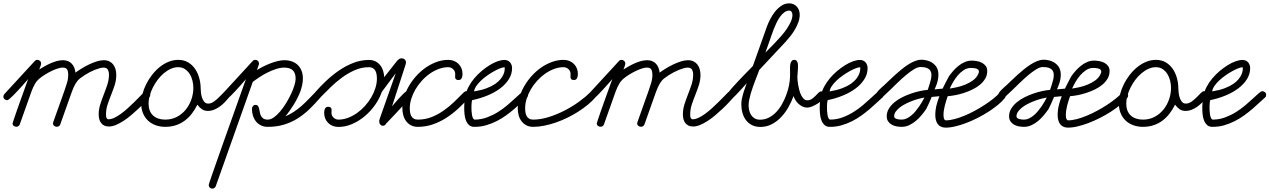

<svg xmlns="http://www.w3.org/2000/svg" viewBox="-67 -745 7544 1141"><path d="M-23.9 -149.4Q-32.2 -149.4 -39.6 -155.3Q-46.9 -161.1 -46.9 -170.4Q-46.9 -179.2 -41 -186L139.6 -382.3Q145.5 -389.2 154.8 -389.2Q163.6 -389.2 170.4 -383.1Q177.2 -377 177.2 -367.7Q177.2 -363.8 176 -359.1Q174.8 -354.5 172.9 -349.6Q170.9 -344.7 169.2 -340.1Q167.5 -335.4 166 -332Q181.2 -341.3 198.2 -351.1Q215.3 -360.8 233.6 -368.9Q252 -377 270.5 -382.1Q289.1 -387.2 307.6 -387.2Q324.2 -387.2 337.4 -381.6Q350.6 -376 359.6 -366.2Q368.7 -356.4 374.3 -343Q379.9 -329.6 381.3 -313.5Q396.5 -324.7 417.5 -337.6Q438.5 -350.6 461.4 -361.6Q484.4 -372.6 507.3 -379.9Q530.3 -387.2 549.8 -387.2Q568.8 -387.2 583 -380.1Q597.2 -373 606.2 -361.1Q615.2 -349.1 619.6 -333.3Q624 -317.4 624 -299.8Q624 -268.6 614.5 -239.3Q605 -210 593.5 -181.4Q582 -152.8 572.5 -124.3Q563 -95.7 563 -65.9Q563 -62 563.2 -56.9Q563.5 -51.8 564.9 -47.1Q566.4 -42.5 569.6 -39.3Q572.8 -36.1 578.1 -36.1Q593.8 -36.1 612.8 -45.2Q631.8 -54.2 651.6 -68.6Q671.4 -83 691.4 -101.1Q711.4 -119.1 729.5 -137Q747.6 -154.8 762.7 -170.4Q777.8 -186 788.1 -196.3Q794.9 -203.1 804.7 -203.1Q813 -203.1 819.6 -196.8Q826.2 -190.4 826.2 -182.1Q826.2 -172.9 820.3 -166.5Q808.6 -153.3 791.7 -135.3Q774.9 -117.2 754.6 -98.1Q734.4 -79.1 711.9 -60.1Q689.5 -41 666.7 -26.4Q644 -11.7 621.8 -2.4Q599.6 6.8 580.1 6.8Q564 6.8 552.5 1.2Q541 -4.4 533.7 -14.2Q526.4 -23.9 522.9 -36.9Q519.5 -49.8 519.5 -64.9Q519.5 -96.2 529.1 -125.7Q538.6 -155.3 550 -184.3Q561.5 -213.4 571 -242.4Q580.6 -271.5 580.6 -301.8Q580.6 -318.8 573.7 -331.1Q566.9 -343.3 547.9 -343.3Q538.1 -343.3 524.7 -339.6Q511.2 -335.9 496.1 -329.8Q481 -323.7 465.6 -315.7Q450.2 -307.6 436.5 -298.8Q422.9 -290 411.6 -281.5Q400.4 -272.9 394 -265.1Q387.7 -257.3 382.1 -248Q376.5 -238.8 371.8 -228.5Q367.2 -218.3 363.3 -208Q359.4 -197.8 356 -188.5L291 -5.4Q288.6 1.5 283 4.9Q277.3 8.3 270.5 8.3Q261.2 8.3 254.6 2.7Q248 -2.9 248 -12.7Q248 -14.6 248.5 -16.4Q249 -18.1 249.5 -19.5L314.5 -201.7Q322.8 -226.1 330.6 -250.7Q338.4 -275.4 338.4 -301.8Q338.4 -320.3 332 -331.8Q325.7 -343.3 305.7 -343.3Q290 -343.3 267.8 -335.2Q245.6 -327.1 223.1 -314.9Q200.7 -302.7 181.2 -288.8Q161.6 -274.9 151.9 -262.7Q145.5 -254.9 139.9 -244.9Q134.3 -234.9 129.4 -224.4Q124.5 -213.9 120.6 -202.9Q116.7 -191.9 113.3 -182.6L50.3 -5.4Q47.9 1 42.2 4.6Q36.6 8.3 30.3 8.3Q21.5 8.3 14.6 2.9Q7.8 -2.4 7.8 -11.7Q7.8 -13.7 14.2 -32.5Q20.5 -51.3 29.8 -78.4Q39.1 -105.5 50.5 -137.2Q62 -168.9 72.3 -197.5Q82.5 -226.1 90.1 -247.3Q97.7 -268.6 100.1 -274.9Q95.7 -270 86.2 -259Q76.7 -248 64.2 -234.1Q51.8 -220.2 37.8 -205.3Q23.9 -190.4 11.7 -178Q-0.5 -165.5 -10.3 -157.5Q-20 -149.4 -23.9 -149.4Z M992.2 -389.2Q1026.4 -389.2 1051.5 -374Q1076.7 -358.9 1093 -334.5Q1109.4 -310.1 1117.4 -279.8Q1125.5 -249.5 1125.5 -219.7Q1125.5 -210 1127.2 -194.6Q1128.9 -179.2 1133.5 -164.8Q1138.2 -150.4 1147 -139.9Q1155.8 -129.4 1169.9 -129.4Q1187.5 -129.4 1203.6 -140.9Q1219.7 -152.3 1233.6 -166.3Q1247.6 -180.2 1258.8 -191.7Q1270 -203.1 1277.3 -203.1Q1286.6 -203.1 1293.5 -197.5Q1300.3 -191.9 1300.3 -182.1Q1300.3 -172.9 1294.4 -166.5Q1282.7 -152.3 1269 -137.9Q1255.4 -123.5 1239.5 -112.1Q1223.6 -100.6 1205.8 -93.3Q1188 -85.9 1168.5 -85.9Q1147 -85.9 1132.6 -96.2Q1118.2 -106.4 1106 -123Q1091.3 -93.3 1072.5 -69.1Q1053.7 -44.9 1030.3 -27.6Q1006.8 -10.3 978 -0.7Q949.2 8.8 915 8.8Q883.8 8.8 857.4 -1Q831.1 -10.7 812 -28.8Q793 -46.9 782.5 -72.8Q772 -98.6 772 -130.4Q772 -157.7 780 -187.7Q788.1 -217.8 802.5 -246.3Q816.9 -274.9 837.2 -300.8Q857.4 -326.7 881.8 -346.4Q906.2 -366.2 934.3 -377.7Q962.4 -389.2 992.2 -389.2ZM1082 -223.1Q1082 -243.2 1076.9 -264.9Q1071.8 -286.6 1060.8 -304.4Q1049.8 -322.3 1032.7 -334Q1015.6 -345.7 992.2 -345.7Q969.2 -345.7 947.3 -335.7Q925.3 -325.7 905.5 -308.8Q885.7 -292 869.4 -270Q853 -248 841.1 -224.1Q829.1 -200.2 822.5 -175.8Q815.9 -151.4 815.9 -130.4Q815.9 -83.5 842.5 -58.8Q869.1 -34.2 915 -34.2Q953.1 -34.2 983.9 -50.3Q1014.6 -66.4 1036.4 -93Q1058.1 -119.6 1070.1 -153.6Q1082 -187.5 1082 -223.1Z M1270.5 -149.4Q1261.7 -149.4 1254.9 -155.5Q1248 -161.6 1248 -170.4Q1248 -179.2 1253.9 -186L1434.6 -382.3Q1440.4 -389.2 1449.7 -389.2Q1459.5 -389.2 1465.8 -382.8Q1472.2 -376.5 1472.2 -366.7Q1472.2 -364.3 1471.2 -360.4L1470.7 -359.9L1460 -328.6Q1476.1 -338.9 1496.3 -349.1Q1516.6 -359.4 1538.6 -367.9Q1560.5 -376.5 1582.3 -381.8Q1604 -387.2 1623 -387.2Q1647.9 -387.2 1668.5 -379.6Q1689 -372.1 1703.1 -358.2Q1717.3 -344.2 1725.1 -324.2Q1732.9 -304.2 1732.9 -278.8Q1732.9 -258.3 1728.5 -238.5Q1724.1 -218.8 1717.3 -199.7L1716.8 -199.2Q1710.9 -183.1 1700.9 -163.1Q1690.9 -143.1 1678.5 -123Q1666 -103 1653.1 -84.7Q1640.1 -66.4 1628.4 -53.2Q1656.7 -65.4 1680.2 -81.1Q1703.6 -96.7 1724.6 -115.2Q1745.6 -133.8 1765.4 -154.3Q1785.2 -174.8 1806.2 -196.3Q1813 -203.1 1821.3 -203.1Q1831.1 -203.1 1837.4 -196.8Q1843.8 -190.4 1843.8 -180.7Q1843.8 -173.3 1837.9 -166.5Q1804.7 -127.9 1771.2 -95.7Q1737.8 -63.5 1700.4 -40.3Q1663.1 -17.1 1619.9 -4.2Q1576.7 8.8 1524.4 8.8Q1501 8.8 1483.4 0Q1465.8 -8.8 1454.1 -23.4Q1442.4 -38.1 1436.3 -57.6Q1430.2 -77.1 1430.2 -99.1Q1430.2 -107.4 1436.3 -114.5Q1442.4 -121.6 1451.2 -121.6Q1461.4 -121.6 1466.1 -115Q1470.7 -108.4 1472.9 -98.9Q1475.1 -89.4 1477.1 -77.9Q1479 -66.4 1483.6 -56.9Q1488.3 -47.4 1497.8 -40.8Q1507.3 -34.2 1524.4 -34.2Q1542 -34.2 1561 -47.9Q1580.1 -61.5 1598.4 -83.3Q1616.7 -105 1633.3 -132.3Q1649.9 -159.7 1662.6 -186.5Q1675.3 -213.4 1682.6 -237.5Q1689.9 -261.7 1689.9 -277.3Q1689.9 -311 1673.1 -327.1Q1656.2 -343.3 1622.1 -343.3Q1599.6 -343.3 1574 -335Q1548.3 -326.7 1523.2 -314.2Q1498 -301.8 1475.1 -286.6Q1452.1 -271.5 1435.1 -258.3L1215.3 361.3Q1212.9 368.2 1207 372.1Q1201.2 376 1194.3 376Q1185.5 376 1179.4 369.6Q1173.3 363.3 1173.3 354.5Q1173.3 352.5 1179 335.2Q1184.6 317.9 1194.6 289.3Q1204.6 260.7 1217.8 222.9Q1231 185.1 1246.1 142.3Q1261.2 99.6 1277.3 54.4Q1293.5 9.3 1309.1 -34.7Q1324.7 -78.6 1338.9 -118.7Q1353 -158.7 1364.5 -190.7Q1376 -222.7 1383.8 -244.6Q1391.6 -266.6 1394.5 -274.4Q1390.1 -269.5 1380.6 -258.5Q1371.1 -247.6 1358.6 -233.6Q1346.2 -219.7 1332.3 -204.8Q1318.4 -189.9 1306.2 -177.7Q1293.9 -165.5 1284.2 -157.5Q1274.4 -149.4 1270.5 -149.4Z M2658.7 -269.5Q2648.4 -269.5 2644 -272.9Q2639.6 -276.4 2638.4 -281.5Q2637.2 -286.6 2637.7 -293Q2638.2 -299.3 2638.2 -305.2Q2638.2 -322.3 2625.7 -334Q2613.3 -345.7 2596.7 -345.7Q2568.4 -345.7 2540.3 -335.2Q2512.2 -324.7 2486.8 -306.9Q2461.4 -289.1 2439.7 -265.1Q2418 -241.2 2402.1 -214.1Q2386.2 -187 2377.2 -158.2Q2368.2 -129.4 2368.2 -101.6Q2368.2 -88.9 2370.1 -76.9Q2372.1 -64.9 2377.2 -55.4Q2382.3 -45.9 2391.8 -40Q2401.4 -34.2 2416 -34.2Q2459 -34.2 2496.6 -48.8Q2534.2 -63.5 2567.6 -86.7Q2601.1 -109.9 2631.1 -138.7Q2661.1 -167.5 2689 -195.8Q2696.3 -203.1 2704.6 -203.1Q2712.9 -203.1 2720 -196.8Q2727.1 -190.4 2727.1 -182.1Q2727.1 -172.9 2721.2 -166.5Q2691.9 -132.8 2658 -101.3Q2624 -69.8 2585.9 -45.2Q2547.9 -20.5 2505.4 -5.9Q2462.9 8.8 2416 8.8Q2392.6 8.8 2375.2 -0.5Q2357.9 -9.8 2346.4 -25.1Q2335 -40.5 2329.6 -60.3Q2324.2 -80.1 2324.2 -101.6Q2324.2 -104.5 2324.2 -107.7Q2324.2 -110.8 2324.7 -113.8Q2310.5 -98.1 2295.7 -82.3Q2280.8 -66.4 2267.3 -52.2Q2253.9 -38.1 2243.4 -27.1Q2232.9 -16.1 2227.5 -10.3Q2221.2 2.4 2208.5 2.4Q2199.2 2.4 2192.9 -5.1Q2186.5 -12.7 2186.5 -23.9Q2186.5 -30.8 2188.5 -35.2V-36.1L2284.7 -309.6L2202.1 -199.2Q2188 -158.2 2161.4 -120.6Q2134.8 -83 2100.3 -54.2Q2065.9 -25.4 2025.9 -8.1Q1985.8 9.3 1944.3 9.3Q1925.8 9.3 1910.4 3.2Q1895 -2.9 1883.5 -14.2Q1872.1 -25.4 1865.7 -40.8Q1859.4 -56.2 1859.4 -74.7Q1859.4 -80.1 1860.4 -86.4Q1861.3 -92.8 1863.8 -98.1Q1866.2 -103.5 1870.6 -106.9Q1875 -110.4 1882.3 -110.4Q1892.6 -110.4 1897 -106.9Q1901.4 -103.5 1902.6 -98.4Q1903.8 -93.3 1903.3 -86.9Q1902.8 -80.6 1902.8 -74.7Q1902.8 -57.6 1915.3 -45.9Q1927.7 -34.2 1944.3 -34.2Q1972.7 -34.2 2000.7 -44.7Q2028.8 -55.2 2054.2 -73Q2079.6 -90.8 2101.3 -114.7Q2123 -138.7 2138.9 -165.8Q2154.8 -192.9 2163.8 -221.7Q2172.9 -250.5 2172.9 -278.3Q2172.9 -290.5 2170.9 -302.7Q2168.9 -314.9 2163.8 -324.5Q2158.7 -334 2149.2 -339.8Q2139.6 -345.7 2125 -345.7Q2082 -345.7 2042.2 -328.4Q2002.4 -311 1966.3 -284.7Q1930.2 -258.3 1897.9 -226.8Q1865.7 -195.3 1837.9 -167Q1830.6 -159.7 1822.3 -159.7Q1814 -159.7 1806.9 -166Q1799.8 -172.4 1799.8 -180.7Q1799.8 -189.5 1805.7 -196.3Q1835 -230 1871.1 -264.2Q1907.2 -298.3 1947.8 -326.2Q1988.3 -354 2033.2 -371.3Q2078.1 -388.7 2125 -388.7Q2147.5 -388.7 2164.1 -380.4Q2180.7 -372.1 2192.1 -357.9Q2203.6 -343.8 2209.5 -325.2Q2215.3 -306.6 2216.3 -286.6L2295.4 -386.7H2297.4Q2300.8 -392.1 2306.6 -395.3Q2312.5 -398.4 2319.3 -398.4Q2330.6 -398.4 2338.1 -391.4Q2345.7 -384.3 2345.7 -373.5Q2345.7 -368.7 2343.3 -362.8H2343.8L2262.7 -112.8Q2267.6 -118.2 2277.6 -130.4Q2287.6 -142.6 2299.8 -156Q2312 -169.4 2324.5 -182.1Q2336.9 -194.8 2346.7 -201.7Q2363.3 -239.3 2389.9 -273.4Q2416.5 -307.6 2449.5 -333.3Q2482.4 -358.9 2520 -374Q2557.6 -389.2 2596.7 -389.2Q2614.7 -389.2 2630.4 -383.1Q2646 -377 2657.5 -365.7Q2668.9 -354.5 2675.3 -339.1Q2681.6 -323.7 2681.6 -305.2Q2681.6 -299.8 2680.7 -293.5Q2679.7 -287.1 2677.2 -281.7Q2674.8 -276.4 2670.4 -272.9Q2666 -269.5 2658.7 -269.5Z M2738.8 -149.9Q2737.3 -146.5 2736.1 -136.7Q2734.9 -127 2734.6 -114Q2734.4 -101.1 2735.1 -86.9Q2735.8 -72.8 2738 -61Q2740.2 -49.3 2744.4 -41.7Q2748.5 -34.2 2755.4 -34.2Q2793.5 -34.7 2827.9 -47.6Q2862.3 -60.5 2892.3 -79.3Q2922.4 -98.1 2948 -119.9Q2973.6 -141.6 2993.4 -160.2Q3013.2 -178.7 3027.1 -190.9Q3041 -203.1 3048.3 -203.1Q3056.6 -203.1 3064 -197.3Q3071.3 -191.4 3071.3 -182.1Q3071.3 -177.7 3070.1 -173.6Q3068.8 -169.4 3065.4 -166.5Q3051.3 -154.3 3032.5 -136.5Q3013.7 -118.7 2990.7 -98.9Q2967.8 -79.1 2941.2 -59.8Q2914.6 -40.5 2884.3 -25.1Q2854 -9.8 2820.6 -0.2Q2787.1 9.3 2750.5 8.8Q2731.9 8.8 2720.2 -2Q2708.5 -12.7 2701.9 -29.5Q2695.3 -46.4 2693.4 -67.1Q2691.4 -87.9 2691.7 -108.6Q2691.9 -129.4 2694.3 -147.5Q2696.8 -165.5 2698.7 -177.2Q2704.1 -204.1 2718.3 -230.5Q2732.4 -256.8 2752.2 -280.3Q2772 -303.7 2795.7 -323.5Q2819.3 -343.3 2843 -357.9Q2866.7 -372.6 2889.4 -380.6Q2912.1 -388.7 2929.7 -388.7Q2951.7 -388.7 2963.9 -374.5Q2976.1 -360.4 2976.1 -339.8Q2976.1 -305.2 2957 -274.7Q2938 -244.1 2905.5 -219.7Q2873 -195.3 2829.8 -177.5Q2786.6 -159.7 2738.8 -149.9ZM2750.5 -201.7Q2794.4 -209 2825 -220.7Q2855.5 -232.4 2875.7 -246.3Q2896 -260.3 2907.5 -274.9Q2918.9 -289.6 2924.6 -302.2Q2930.2 -314.9 2931.4 -324.7Q2932.6 -334.5 2932.6 -338.4Q2932.6 -339.4 2932.4 -342.3Q2932.1 -345.2 2930.2 -345.2Q2921.4 -345.2 2905 -338.9Q2888.7 -332.5 2869.1 -321.8Q2849.6 -311 2829.1 -296.6Q2808.6 -282.2 2791.7 -266.4Q2774.9 -250.5 2763.4 -233.6Q2752 -216.8 2750.5 -201.7Z M3344.2 -269.5Q3334 -269.5 3329.6 -272.9Q3325.2 -276.4 3324 -281.5Q3322.8 -286.6 3323.2 -293Q3323.7 -299.3 3323.7 -305.2Q3323.7 -322.3 3311.3 -334Q3298.8 -345.7 3282.2 -345.7Q3253.9 -345.7 3225.8 -335.2Q3197.8 -324.7 3172.4 -306.9Q3147 -289.1 3125.2 -265.1Q3103.5 -241.2 3087.6 -214.1Q3071.8 -187 3062.7 -158.2Q3053.7 -129.4 3053.7 -101.6Q3053.7 -88.9 3055.7 -76.9Q3057.6 -64.9 3062.7 -55.4Q3067.9 -45.9 3077.4 -40Q3086.9 -34.2 3101.6 -34.2Q3144.5 -34.2 3192.1 -48.8Q3239.7 -63.5 3285.4 -86.7Q3331.1 -109.9 3371.3 -138.7Q3411.6 -167.5 3439.5 -195.8Q3446.8 -203.1 3455.1 -203.1Q3463.4 -203.1 3470.5 -196.8Q3477.5 -190.4 3477.5 -182.1Q3477.5 -173.8 3476.1 -171.9Q3474.6 -169.9 3471.7 -166.5Q3452.1 -144 3425.8 -122.3Q3399.4 -100.6 3368.7 -81.1Q3337.9 -61.5 3304.2 -45.2Q3270.5 -28.8 3235.8 -16.8Q3201.2 -4.9 3167 2Q3132.8 8.8 3101.6 8.8Q3078.1 8.8 3060.8 -0.5Q3043.5 -9.8 3032 -25.1Q3020.5 -40.5 3015.1 -60.3Q3009.8 -80.1 3009.8 -101.6Q3009.8 -135.3 3020.5 -169.4Q3031.2 -203.6 3050 -235.6Q3068.8 -267.6 3094.5 -295.7Q3120.1 -323.7 3150.4 -344.5Q3180.7 -365.2 3214.4 -377.2Q3248 -389.2 3282.2 -389.2Q3300.3 -389.2 3315.9 -383.1Q3331.5 -377 3343 -365.7Q3354.5 -354.5 3360.8 -339.1Q3367.2 -323.7 3367.2 -305.2Q3367.2 -299.8 3366.2 -293.5Q3365.2 -287.1 3362.8 -281.7Q3360.4 -276.4 3356 -272.9Q3351.6 -269.5 3344.2 -269.5Z M3447.8 -149.4Q3439.5 -149.4 3432.1 -155.3Q3424.8 -161.1 3424.8 -170.4Q3424.8 -179.2 3430.7 -186L3611.3 -382.3Q3617.2 -389.2 3626.5 -389.2Q3635.3 -389.2 3642.1 -383.1Q3648.9 -377 3648.9 -367.7Q3648.9 -363.8 3647.7 -359.1Q3646.5 -354.5 3644.5 -349.6Q3642.6 -344.7 3640.9 -340.1Q3639.2 -335.4 3637.7 -332Q3652.8 -341.3 3669.9 -351.1Q3687 -360.8 3705.3 -368.9Q3723.6 -377 3742.2 -382.1Q3760.7 -387.2 3779.3 -387.2Q3795.9 -387.2 3809.1 -381.6Q3822.3 -376 3831.3 -366.2Q3840.3 -356.4 3845.9 -343Q3851.6 -329.6 3853 -313.5Q3868.2 -324.7 3889.2 -337.6Q3910.2 -350.6 3933.1 -361.6Q3956.1 -372.6 3979 -379.9Q4002 -387.2 4021.5 -387.2Q4040.5 -387.2 4054.7 -380.1Q4068.8 -373 4077.9 -361.1Q4086.9 -349.1 4091.3 -333.3Q4095.7 -317.4 4095.7 -299.8Q4095.7 -268.6 4086.2 -239.3Q4076.7 -210 4065.2 -181.4Q4053.7 -152.8 4044.2 -124.3Q4034.7 -95.7 4034.7 -65.9Q4034.7 -62 4034.9 -56.9Q4035.2 -51.8 4036.6 -47.1Q4038.1 -42.5 4041.3 -39.3Q4044.4 -36.1 4049.8 -36.1Q4065.4 -36.1 4084.5 -45.2Q4103.5 -54.2 4123.3 -68.6Q4143.1 -83 4163.1 -101.1Q4183.1 -119.1 4201.2 -137Q4219.2 -154.8 4234.4 -170.4Q4249.5 -186 4259.8 -196.3Q4266.6 -203.1 4276.4 -203.1Q4284.7 -203.1 4291.3 -196.8Q4297.9 -190.4 4297.9 -182.1Q4297.9 -172.9 4292 -166.5Q4280.3 -153.3 4263.4 -135.3Q4246.6 -117.2 4226.3 -98.1Q4206.1 -79.1 4183.6 -60.1Q4161.1 -41 4138.4 -26.4Q4115.7 -11.7 4093.5 -2.4Q4071.3 6.8 4051.8 6.8Q4035.6 6.8 4024.2 1.2Q4012.7 -4.4 4005.4 -14.2Q3998 -23.9 3994.6 -36.9Q3991.2 -49.8 3991.2 -64.9Q3991.2 -96.2 4000.7 -125.7Q4010.3 -155.3 4021.7 -184.3Q4033.2 -213.4 4042.7 -242.4Q4052.2 -271.5 4052.2 -301.8Q4052.2 -318.8 4045.4 -331.1Q4038.6 -343.3 4019.5 -343.3Q4009.8 -343.3 3996.3 -339.6Q3982.9 -335.9 3967.8 -329.8Q3952.6 -323.7 3937.3 -315.7Q3921.9 -307.6 3908.2 -298.8Q3894.5 -290 3883.3 -281.5Q3872.1 -272.9 3865.7 -265.1Q3859.4 -257.3 3853.8 -248Q3848.1 -238.8 3843.5 -228.5Q3838.9 -218.3 3835 -208Q3831.1 -197.8 3827.6 -188.5L3762.7 -5.4Q3760.3 1.5 3754.6 4.9Q3749 8.3 3742.2 8.3Q3732.9 8.3 3726.3 2.7Q3719.7 -2.9 3719.7 -12.7Q3719.7 -14.6 3720.2 -16.4Q3720.7 -18.1 3721.2 -19.5L3786.1 -201.7Q3794.4 -226.1 3802.2 -250.7Q3810.1 -275.4 3810.1 -301.8Q3810.1 -320.3 3803.7 -331.8Q3797.4 -343.3 3777.3 -343.3Q3761.7 -343.3 3739.5 -335.2Q3717.3 -327.1 3694.8 -314.9Q3672.4 -302.7 3652.8 -288.8Q3633.3 -274.9 3623.5 -262.7Q3617.2 -254.9 3611.6 -244.9Q3606 -234.9 3601.1 -224.4Q3596.2 -213.9 3592.3 -202.9Q3588.4 -191.9 3585 -182.6L3522 -5.4Q3519.5 1 3513.9 4.6Q3508.3 8.3 3502 8.3Q3493.2 8.3 3486.3 2.9Q3479.5 -2.4 3479.5 -11.7Q3479.5 -13.7 3485.8 -32.5Q3492.2 -51.3 3501.5 -78.4Q3510.7 -105.5 3522.2 -137.2Q3533.7 -168.9 3543.9 -197.5Q3554.2 -226.1 3561.8 -247.3Q3569.3 -268.6 3571.8 -274.9Q3567.4 -270 3557.9 -259Q3548.3 -248 3535.9 -234.1Q3523.4 -220.2 3509.5 -205.3Q3495.6 -190.4 3483.4 -178Q3471.2 -165.5 3461.4 -157.5Q3451.7 -149.4 3447.8 -149.4Z M4267.6 -149.4Q4258.8 -149.4 4252 -155Q4245.1 -160.6 4245.1 -170.4Q4245.1 -175.3 4255.6 -189.2Q4266.1 -203.1 4282.2 -221.4Q4298.3 -239.7 4317.9 -260.5Q4337.4 -281.2 4355.5 -299.8Q4373.5 -318.4 4387.7 -332.8Q4401.9 -347.2 4407.2 -353L4491.2 -588.9Q4498.5 -608.4 4510.7 -632.3Q4522.9 -656.2 4539.6 -676.8Q4556.2 -697.3 4577.1 -711.2Q4598.1 -725.1 4622.6 -725.1Q4637.2 -725.1 4648.9 -719.7Q4660.6 -714.4 4668.7 -705.3Q4676.8 -696.3 4681.2 -683.8Q4685.5 -671.4 4685.5 -657.2Q4685.5 -635.7 4677.7 -613.8Q4669.9 -591.8 4657.7 -570.8Q4645.5 -549.8 4630.6 -531Q4615.7 -512.2 4602.1 -497.1L4445.3 -329.6Q4440.9 -317.4 4434.6 -301.3Q4428.2 -285.2 4421.1 -266.6Q4414.1 -248 4407 -228Q4399.9 -208 4394.3 -188.7Q4388.7 -169.4 4385.3 -151.6Q4381.8 -133.8 4381.8 -119.1Q4381.8 -103 4385.5 -87.9Q4389.2 -72.8 4397.5 -60.5Q4405.8 -48.3 4418.5 -41Q4431.2 -33.7 4449.7 -33.7Q4478 -33.7 4502.2 -46.1Q4526.4 -58.6 4545.9 -79.1Q4565.4 -99.6 4580.3 -126.2Q4595.2 -152.8 4605.7 -181.2Q4616.2 -209.5 4621.8 -237.5Q4627.4 -265.6 4627.9 -289.1Q4628.4 -298.8 4628.2 -308.6Q4627.9 -318.4 4627.9 -328.1Q4627.9 -335.4 4627.9 -345.9Q4627.9 -356.4 4630.1 -366Q4632.3 -375.5 4637.5 -382.3Q4642.6 -389.2 4653.3 -389.2Q4664.1 -389.2 4668.7 -381.8Q4673.3 -374.5 4674.6 -364.5Q4675.8 -354.5 4675 -343.8Q4674.3 -333 4674.3 -326.7Q4674.3 -316.9 4672.9 -307.1Q4671.4 -297.4 4671.4 -287.6Q4671.4 -280.3 4672.6 -267.1Q4673.8 -253.9 4676.5 -238.5Q4679.2 -223.1 4683.6 -207.3Q4688 -191.4 4694.6 -178.5Q4701.2 -165.5 4710 -157.2Q4718.8 -148.9 4730.5 -148.9Q4745.6 -148.9 4757.6 -157.2Q4769.5 -165.5 4779.3 -175.5Q4789.1 -185.5 4797.1 -193.8Q4805.2 -202.1 4813.5 -202.1Q4822.3 -202.1 4829.1 -196.3Q4835.9 -190.4 4835.9 -181.2Q4835.9 -168.9 4823.7 -155.5Q4811.5 -142.1 4794.7 -131.1Q4777.8 -120.1 4760 -112.8Q4742.2 -105.5 4731 -105.5Q4716.3 -105.5 4703.4 -111.3Q4690.4 -117.2 4679.7 -126.7Q4668.9 -136.2 4660.9 -148.7Q4652.8 -161.1 4648.9 -174.3Q4637.7 -143.1 4619.6 -110.4Q4601.6 -77.6 4576.9 -51Q4552.2 -24.4 4521 -7.6Q4489.7 9.3 4452.6 9.3Q4422.9 9.3 4401.4 -1.7Q4379.9 -12.7 4366 -31.2Q4352.1 -49.8 4345.2 -74.2Q4338.4 -98.6 4338.4 -125.5Q4338.4 -140.6 4341.6 -157Q4344.7 -173.3 4349.6 -189.5Q4354.5 -205.6 4360.1 -220.9Q4365.7 -236.3 4370.6 -250.5Q4366.7 -246.6 4358.9 -237.5Q4351.1 -228.5 4340.8 -217.3Q4330.6 -206.1 4319.3 -194.1Q4308.1 -182.1 4298.1 -172.1Q4288.1 -162.1 4279.8 -155.8Q4271.5 -149.4 4267.6 -149.4ZM4481.4 -432.1Q4491.2 -442.4 4506.8 -458Q4522.5 -473.6 4540.3 -492.4Q4558.1 -511.2 4576.4 -532Q4594.7 -552.7 4609.1 -574.2Q4623.5 -595.7 4632.8 -616.5Q4642.1 -637.2 4642.1 -655.3Q4642.1 -659.7 4641.4 -664.3Q4640.6 -668.9 4638.4 -672.9Q4636.2 -676.8 4632.8 -679.4Q4629.4 -682.1 4624 -682.1Q4607.9 -682.1 4594.2 -671.9Q4580.6 -661.6 4568.6 -645.3Q4556.6 -628.9 4547.1 -608.6Q4537.6 -588.4 4529.8 -568.4Q4522 -548.3 4516.4 -531Q4510.7 -513.7 4506.8 -503.4Z M4851.6 -149.9Q4850.1 -146.5 4848.9 -136.7Q4847.7 -127 4847.4 -114Q4847.2 -101.1 4847.9 -86.9Q4848.6 -72.8 4850.8 -61Q4853 -49.3 4857.2 -41.7Q4861.3 -34.2 4868.2 -34.2Q4906.2 -34.7 4940.7 -47.6Q4975.1 -60.5 5005.1 -79.3Q5035.2 -98.1 5060.8 -119.9Q5086.4 -141.6 5106.2 -160.2Q5126 -178.7 5139.9 -190.9Q5153.8 -203.1 5161.1 -203.1Q5169.4 -203.1 5176.8 -197.3Q5184.1 -191.4 5184.1 -182.1Q5184.1 -177.7 5182.9 -173.6Q5181.6 -169.4 5178.2 -166.5Q5164.1 -154.3 5145.3 -136.5Q5126.5 -118.7 5103.5 -98.9Q5080.6 -79.1 5054 -59.8Q5027.3 -40.5 4997.1 -25.1Q4966.8 -9.8 4933.3 -0.2Q4899.9 9.3 4863.3 8.8Q4844.7 8.8 4833 -2Q4821.3 -12.7 4814.7 -29.5Q4808.1 -46.4 4806.2 -67.1Q4804.2 -87.9 4804.4 -108.6Q4804.7 -129.4 4807.1 -147.5Q4809.6 -165.5 4811.5 -177.2Q4816.9 -204.1 4831.1 -230.5Q4845.2 -256.8 4865 -280.3Q4884.8 -303.7 4908.4 -323.5Q4932.1 -343.3 4955.8 -357.9Q4979.5 -372.6 5002.2 -380.6Q5024.9 -388.7 5042.5 -388.7Q5064.5 -388.7 5076.7 -374.5Q5088.9 -360.4 5088.9 -339.8Q5088.9 -305.2 5069.8 -274.7Q5050.8 -244.1 5018.3 -219.7Q4985.8 -195.3 4942.6 -177.5Q4899.4 -159.7 4851.6 -149.9ZM4863.3 -201.7Q4907.2 -209 4937.7 -220.7Q4968.3 -232.4 4988.5 -246.3Q5008.8 -260.3 5020.3 -274.9Q5031.7 -289.6 5037.4 -302.2Q5043 -314.9 5044.2 -324.7Q5045.4 -334.5 5045.4 -338.4Q5045.4 -339.4 5045.2 -342.3Q5044.9 -345.2 5043 -345.2Q5034.2 -345.2 5017.8 -338.9Q5001.5 -332.5 4981.9 -321.8Q4962.4 -311 4941.9 -296.6Q4921.4 -282.2 4904.5 -266.4Q4887.7 -250.5 4876.2 -233.6Q4864.7 -216.8 4863.3 -201.7Z M5437.5 -97.7Q5425.3 -79.6 5409.7 -60.8Q5394 -42 5375.7 -26.6Q5357.4 -11.2 5336.2 -1.2Q5314.9 8.8 5291 8.8Q5276.4 8.8 5260.5 5.9Q5244.6 2.9 5231.9 -4.4Q5219.2 -11.7 5210.9 -23.7Q5202.6 -35.6 5202.6 -53.7Q5202.6 -78.6 5215.3 -99.4Q5228 -120.1 5248.5 -137.2Q5269 -154.3 5295.2 -167.2Q5321.3 -180.2 5348.4 -189.5Q5375.5 -198.7 5401.1 -204.1Q5426.8 -209.5 5446.3 -210.9Q5450.7 -225.1 5456.1 -241Q5461.4 -256.8 5464.8 -271.7Q5468.3 -286.6 5468.3 -300.3Q5468.3 -314 5462.2 -324.2Q5456.1 -334.5 5441.9 -340.6Q5427.7 -346.7 5403.3 -346.7Q5386.2 -346.7 5363.5 -332.8Q5340.8 -318.8 5316.2 -298.1Q5291.5 -277.3 5266.6 -253.2Q5241.7 -229 5220.5 -208.3Q5199.2 -187.5 5183.6 -173.6Q5168 -159.7 5161.1 -159.7Q5152.8 -159.7 5145.5 -165.5Q5138.2 -171.4 5138.2 -180.7Q5138.2 -187 5144.3 -195.6Q5150.4 -204.1 5158.7 -212.4Q5167 -220.7 5175.3 -228Q5183.6 -235.4 5188.5 -239.7Q5201.2 -251.5 5217.3 -267.1Q5233.4 -282.7 5252 -299.6Q5270.5 -316.4 5290.3 -332.5Q5310.1 -348.6 5330.3 -361.6Q5350.6 -374.5 5370.4 -382.3Q5390.1 -390.1 5408.2 -390.1Q5422.9 -390.1 5439 -386.5Q5455.1 -382.8 5469 -374.8Q5482.9 -366.7 5493.7 -353.3Q5504.4 -339.8 5508.1 -320.1Q5511.7 -300.3 5507.3 -274.2Q5502.9 -248 5486.8 -213.9L5534.7 -218.3Q5543 -235.4 5552.2 -253.7Q5561.5 -272 5572.8 -292.5Q5584 -308.1 5598.4 -324.5Q5612.8 -340.8 5629.6 -354.2Q5646.5 -367.7 5666.3 -376.2Q5686 -384.8 5708 -384.8Q5722.7 -384.8 5739 -381.8Q5755.4 -378.9 5768.8 -371.8Q5782.2 -364.7 5791 -352.8Q5799.8 -340.8 5799.8 -322.8Q5799.8 -297.9 5787.8 -277.6Q5775.9 -257.3 5756.3 -241.2Q5736.8 -225.1 5711.9 -213.1Q5687 -201.2 5660.9 -192.6Q5634.8 -184.1 5609.6 -179.4Q5584.5 -174.8 5564.9 -173.3Q5560.5 -160.6 5556.2 -147Q5551.8 -133.3 5548.1 -118.9Q5544.4 -104.5 5542.2 -90.1Q5540 -75.7 5540 -62.5Q5540 -59.6 5540.3 -54Q5540.5 -48.3 5542 -43Q5543.5 -37.6 5546.4 -33.7Q5549.3 -29.8 5554.2 -29.8Q5577.1 -29.8 5605.7 -37.4Q5634.3 -44.9 5664.8 -57.6Q5695.3 -70.3 5726.1 -86.9Q5756.8 -103.5 5784.4 -121.6Q5812 -139.6 5834.7 -157.7Q5857.4 -175.8 5872.1 -191.9Q5877.9 -198.7 5887.7 -198.7Q5896 -198.7 5903.1 -192.6Q5910.2 -186.5 5910.2 -177.7Q5910.2 -169.4 5904.3 -162.1Q5888.7 -142.6 5863.5 -121.8Q5838.4 -101.1 5807.6 -81.3Q5776.9 -61.5 5742.2 -43.9Q5707.5 -26.4 5673.1 -13.4Q5638.7 -0.5 5606.7 6.8Q5574.7 14.2 5548.8 13.2Q5529.3 12.7 5514.9 1.5Q5500.5 -9.8 5494.6 -32.5Q5488.8 -55.2 5492.9 -90.1Q5497.1 -125 5515.6 -173.3L5469.7 -168.9Q5456.1 -134.8 5437.5 -97.7ZM5291.5 -34.2Q5306.2 -34.2 5320.3 -40.8Q5334.5 -47.4 5347.7 -58.1Q5360.8 -68.8 5372.6 -82.8Q5384.3 -96.7 5394.5 -111.3Q5404.8 -126 5412.8 -140.1Q5420.9 -154.3 5426.8 -165.5Q5414.6 -163.6 5396.5 -158.9Q5378.4 -154.3 5358.4 -147Q5338.4 -139.6 5318.4 -129.9Q5298.3 -120.1 5282.5 -108.2Q5266.6 -96.2 5256.6 -82.5Q5246.6 -68.8 5246.6 -53.7Q5246.6 -46.9 5252 -43Q5257.3 -39.1 5264.6 -37.1Q5272 -35.2 5279.5 -34.7Q5287.1 -34.2 5291.5 -34.2ZM5577.1 -218.8Q5597.7 -221.7 5622.3 -227.3Q5647 -232.9 5670.4 -242.7Q5693.8 -252.4 5713.6 -266.4Q5733.4 -280.3 5744.1 -300.3Q5746.1 -304.2 5748.3 -309.8Q5750.5 -315.4 5750.5 -319.8Q5750.5 -327.6 5744.9 -332Q5739.3 -336.4 5731.4 -338.4Q5723.6 -340.3 5715.3 -340.8Q5707 -341.3 5702.1 -341.3Q5680.2 -341.3 5660.6 -328.6Q5641.1 -315.9 5625.2 -297.4Q5609.4 -278.8 5597.2 -257.6Q5585 -236.3 5577.1 -218.8Z M6164.6 -97.7Q6152.3 -79.6 6136.7 -60.8Q6121.1 -42 6102.8 -26.6Q6084.5 -11.2 6063.2 -1.2Q6042 8.8 6018.1 8.8Q6003.4 8.8 5987.5 5.9Q5971.7 2.9 5959 -4.4Q5946.3 -11.7 5938 -23.7Q5929.7 -35.6 5929.7 -53.7Q5929.7 -78.6 5942.4 -99.4Q5955.1 -120.1 5975.6 -137.2Q5996.1 -154.3 6022.2 -167.2Q6048.3 -180.2 6075.4 -189.5Q6102.5 -198.7 6128.2 -204.1Q6153.8 -209.5 6173.3 -210.9Q6177.7 -225.1 6183.1 -241Q6188.5 -256.8 6191.9 -271.7Q6195.3 -286.6 6195.3 -300.3Q6195.3 -314 6189.2 -324.2Q6183.1 -334.5 6168.9 -340.6Q6154.8 -346.7 6130.4 -346.7Q6113.3 -346.7 6090.6 -332.8Q6067.9 -318.8 6043.2 -298.1Q6018.6 -277.3 5993.7 -253.2Q5968.8 -229 5947.5 -208.3Q5926.3 -187.5 5910.6 -173.6Q5895 -159.7 5888.2 -159.7Q5879.9 -159.7 5872.6 -165.5Q5865.2 -171.4 5865.2 -180.7Q5865.2 -187 5871.3 -195.6Q5877.4 -204.1 5885.7 -212.4Q5894 -220.7 5902.3 -228Q5910.6 -235.4 5915.5 -239.7Q5928.2 -251.5 5944.3 -267.1Q5960.4 -282.7 5979 -299.6Q5997.6 -316.4 6017.3 -332.5Q6037.1 -348.6 6057.4 -361.6Q6077.6 -374.5 6097.4 -382.3Q6117.2 -390.1 6135.3 -390.1Q6149.9 -390.1 6166 -386.5Q6182.1 -382.8 6196 -374.8Q6210 -366.7 6220.7 -353.3Q6231.4 -339.8 6235.1 -320.1Q6238.8 -300.3 6234.4 -274.2Q6230 -248 6213.9 -213.9L6261.7 -218.3Q6270 -235.4 6279.3 -253.7Q6288.6 -272 6299.8 -292.5Q6311 -308.1 6325.4 -324.5Q6339.8 -340.8 6356.7 -354.2Q6373.5 -367.7 6393.3 -376.2Q6413.1 -384.8 6435.1 -384.8Q6449.7 -384.8 6466.1 -381.8Q6482.4 -378.9 6495.8 -371.8Q6509.3 -364.7 6518.1 -352.8Q6526.9 -340.8 6526.9 -322.8Q6526.9 -297.9 6514.9 -277.6Q6502.9 -257.3 6483.4 -241.2Q6463.9 -225.1 6439 -213.1Q6414.1 -201.2 6387.9 -192.6Q6361.8 -184.1 6336.7 -179.4Q6311.5 -174.8 6292 -173.3Q6287.6 -160.6 6283.2 -147Q6278.8 -133.3 6275.1 -118.9Q6271.5 -104.5 6269.3 -90.1Q6267.1 -75.7 6267.1 -62.5Q6267.1 -59.6 6267.3 -54Q6267.6 -48.3 6269 -43Q6270.5 -37.6 6273.4 -33.7Q6276.4 -29.8 6281.2 -29.8Q6304.2 -29.8 6332.8 -37.4Q6361.3 -44.9 6391.8 -57.6Q6422.4 -70.3 6453.1 -86.9Q6483.9 -103.5 6511.5 -121.6Q6539.1 -139.6 6561.8 -157.7Q6584.5 -175.8 6599.1 -191.9Q6605 -198.7 6614.7 -198.7Q6623 -198.7 6630.1 -192.6Q6637.2 -186.5 6637.2 -177.7Q6637.2 -169.4 6631.3 -162.1Q6615.7 -142.6 6590.6 -121.8Q6565.4 -101.1 6534.7 -81.3Q6503.9 -61.5 6469.2 -43.9Q6434.6 -26.4 6400.1 -13.4Q6365.7 -0.5 6333.7 6.8Q6301.8 14.2 6275.9 13.2Q6256.3 12.7 6241.9 1.5Q6227.5 -9.8 6221.7 -32.5Q6215.8 -55.2 6220 -90.1Q6224.1 -125 6242.7 -173.3L6196.8 -168.9Q6183.1 -134.8 6164.6 -97.7ZM6018.6 -34.2Q6033.2 -34.2 6047.4 -40.8Q6061.5 -47.4 6074.7 -58.1Q6087.9 -68.8 6099.6 -82.8Q6111.3 -96.7 6121.6 -111.3Q6131.8 -126 6139.9 -140.1Q6147.9 -154.3 6153.8 -165.5Q6141.6 -163.6 6123.5 -158.9Q6105.5 -154.3 6085.4 -147Q6065.4 -139.6 6045.4 -129.9Q6025.4 -120.1 6009.5 -108.2Q5993.7 -96.2 5983.6 -82.5Q5973.6 -68.8 5973.6 -53.7Q5973.6 -46.9 5979 -43Q5984.4 -39.1 5991.7 -37.1Q5999 -35.2 6006.6 -34.7Q6014.2 -34.2 6018.6 -34.2ZM6304.2 -218.8Q6324.7 -221.7 6349.4 -227.3Q6374 -232.9 6397.5 -242.7Q6420.9 -252.4 6440.7 -266.4Q6460.4 -280.3 6471.2 -300.3Q6473.1 -304.2 6475.3 -309.8Q6477.5 -315.4 6477.5 -319.8Q6477.5 -327.6 6471.9 -332Q6466.3 -336.4 6458.5 -338.4Q6450.7 -340.3 6442.4 -340.8Q6434.1 -341.3 6429.2 -341.3Q6407.2 -341.3 6387.7 -328.6Q6368.2 -315.9 6352.3 -297.4Q6336.4 -278.8 6324.2 -257.6Q6312 -236.3 6304.2 -218.8Z M6802.2 -389.2Q6836.4 -389.2 6861.6 -374Q6886.7 -358.9 6903.1 -334.5Q6919.4 -310.1 6927.5 -279.8Q6935.5 -249.5 6935.5 -219.7Q6935.5 -210 6937.3 -194.6Q6939 -179.2 6943.6 -164.8Q6948.2 -150.4 6957 -139.9Q6965.8 -129.4 6980 -129.4Q6997.6 -129.4 7013.7 -140.9Q7029.8 -152.3 7043.7 -166.3Q7057.6 -180.2 7068.8 -191.7Q7080.1 -203.1 7087.4 -203.1Q7096.7 -203.1 7103.5 -197.5Q7110.4 -191.9 7110.4 -182.1Q7110.4 -172.9 7104.5 -166.5Q7092.8 -152.3 7079.1 -137.9Q7065.4 -123.5 7049.6 -112.1Q7033.7 -100.6 7015.9 -93.3Q6998 -85.9 6978.5 -85.9Q6957 -85.9 6942.6 -96.2Q6928.2 -106.4 6916 -123Q6901.4 -93.3 6882.6 -69.1Q6863.8 -44.9 6840.3 -27.6Q6816.9 -10.3 6788.1 -0.7Q6759.3 8.8 6725.1 8.8Q6693.8 8.8 6667.5 -1Q6641.1 -10.7 6622.1 -28.8Q6603 -46.9 6592.5 -72.8Q6582 -98.6 6582 -130.4Q6582 -157.7 6590.1 -187.7Q6598.1 -217.8 6612.5 -246.3Q6627 -274.9 6647.2 -300.8Q6667.5 -326.7 6691.9 -346.4Q6716.3 -366.2 6744.4 -377.7Q6772.5 -389.2 6802.2 -389.2ZM6892.1 -223.1Q6892.1 -243.2 6887 -264.9Q6881.8 -286.6 6870.8 -304.4Q6859.9 -322.3 6842.8 -334Q6825.7 -345.7 6802.2 -345.7Q6779.3 -345.7 6757.3 -335.7Q6735.4 -325.7 6715.6 -308.8Q6695.8 -292 6679.4 -270Q6663.1 -248 6651.1 -224.1Q6639.2 -200.2 6632.6 -175.8Q6626 -151.4 6626 -130.4Q6626 -83.5 6652.6 -58.8Q6679.2 -34.2 6725.1 -34.2Q6763.2 -34.2 6793.9 -50.3Q6824.7 -66.4 6846.4 -93Q6868.2 -119.6 6880.1 -153.6Q6892.1 -187.5 6892.1 -223.1Z M7125 -149.9Q7123.5 -146.5 7122.3 -136.7Q7121.1 -127 7120.8 -114Q7120.6 -101.1 7121.3 -86.9Q7122.1 -72.8 7124.3 -61Q7126.5 -49.3 7130.6 -41.7Q7134.8 -34.2 7141.6 -34.2Q7179.7 -34.7 7214.1 -47.6Q7248.5 -60.5 7278.6 -79.3Q7308.6 -98.1 7334.2 -119.9Q7359.9 -141.6 7379.6 -160.2Q7399.4 -178.7 7413.3 -190.9Q7427.2 -203.1 7434.6 -203.1Q7442.9 -203.1 7450.2 -197.3Q7457.5 -191.4 7457.5 -182.1Q7457.5 -177.7 7456.3 -173.6Q7455.1 -169.4 7451.7 -166.5Q7437.5 -154.3 7418.7 -136.5Q7399.9 -118.7 7377 -98.9Q7354 -79.1 7327.4 -59.8Q7300.8 -40.5 7270.5 -25.1Q7240.2 -9.8 7206.8 -0.2Q7173.3 9.3 7136.7 8.8Q7118.2 8.8 7106.4 -2Q7094.7 -12.7 7088.1 -29.5Q7081.5 -46.4 7079.6 -67.1Q7077.6 -87.9 7077.9 -108.6Q7078.1 -129.4 7080.6 -147.5Q7083 -165.5 7085 -177.2Q7090.3 -204.1 7104.5 -230.5Q7118.7 -256.8 7138.4 -280.3Q7158.2 -303.7 7181.9 -323.5Q7205.6 -343.3 7229.2 -357.9Q7252.9 -372.6 7275.6 -380.6Q7298.3 -388.7 7315.9 -388.7Q7337.9 -388.7 7350.1 -374.5Q7362.3 -360.4 7362.3 -339.8Q7362.3 -305.2 7343.3 -274.7Q7324.2 -244.1 7291.7 -219.7Q7259.3 -195.3 7216.1 -177.5Q7172.9 -159.7 7125 -149.9ZM7136.7 -201.7Q7180.7 -209 7211.2 -220.7Q7241.7 -232.4 7262 -246.3Q7282.2 -260.3 7293.7 -274.9Q7305.2 -289.6 7310.8 -302.2Q7316.4 -314.9 7317.6 -324.7Q7318.8 -334.5 7318.8 -338.4Q7318.8 -339.4 7318.6 -342.3Q7318.4 -345.2 7316.4 -345.2Q7307.6 -345.2 7291.3 -338.9Q7274.9 -332.5 7255.4 -321.8Q7235.8 -311 7215.3 -296.6Q7194.8 -282.2 7178 -266.4Q7161.1 -250.5 7149.7 -233.6Q7138.2 -216.8 7136.7 -201.7Z"/></svg>

Font: Helvetia Verbundene
Style: Regular
Weight: 400
Designer: Peter Wiegel, original typeface by Carl Albert Fahrenwaldt 1901
Foundry: Peter Wiegel
Version: Version 2.000